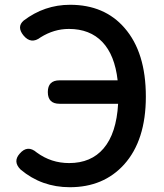

<svg xmlns="http://www.w3.org/2000/svg" viewBox="-20 -770 686 803"><path d="M272 13Q154 13 66 -61Q33 -94 62 -127Q95 -166 134 -132Q194 -88 269 -88Q361 -88 413 -149Q467 -212 474 -336H327H229Q180 -336 180 -385Q180 -434 229 -434H472Q460 -540 408 -594.5Q356 -649 268 -649Q206 -649 150 -614Q110 -583 78 -622Q49 -658 79 -684Q166 -750 273 -750Q417 -750 501 -653Q590 -551 590 -366Q590 -183 499 -82Q413 13 272 13Z"/></svg>

Font: GenSenRounded TW M
Style: Regular
Weight: 500
Version: Version 1.501;PS 1;hotconv 16.6.51;makeotf.lib2.5.65220